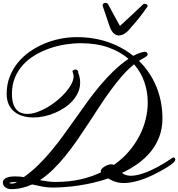

<svg xmlns="http://www.w3.org/2000/svg" viewBox="-20 -1310 1253 1351"><path d="M999 -945.8Q1008.8 -945.8 1013.9 -940.2Q1019 -934.6 1019 -926.8Q1019 -921.4 1012.7 -915.8Q1006.3 -910.2 996.8 -904.5Q987.3 -898.9 976.8 -893.3Q966.3 -887.7 957.5 -881.8Q996.1 -844.2 1026.6 -799.8Q1057.1 -755.4 1078.6 -704.1Q1100.1 -652.8 1111.6 -595.7Q1123 -538.6 1123 -476.1Q1123 -406.7 1101.3 -348.9Q1079.6 -291 1041.3 -243.7Q1002.9 -196.3 950.9 -158.9Q898.9 -121.6 838.4 -93.3Q851.1 -82.5 867.2 -77.9Q883.3 -73.2 901.9 -73.2Q923.3 -73.2 947.5 -78.9Q971.7 -84.5 996.3 -93.3Q1021 -102.1 1045.4 -113.5Q1069.8 -125 1091.8 -136.7Q1118.2 -150.9 1143.6 -166.7Q1168.9 -182.6 1195.3 -200.7Q1197.3 -202.1 1200.7 -202.1Q1205.6 -202.1 1209.5 -197.8Q1213.4 -193.4 1213.4 -186.5Q1213.4 -180.2 1206.5 -172.1Q1199.7 -164.1 1188.5 -155.3Q1177.2 -146.5 1163.1 -137.5Q1148.9 -128.4 1134 -119.9Q1119.1 -111.3 1105 -103.8Q1090.8 -96.2 1080.1 -90.8Q1055.2 -77.6 1026.9 -65.2Q998.5 -52.7 969 -43.2Q939.5 -33.7 909.4 -27.8Q879.4 -22 851.1 -22Q827.6 -22 805.9 -26.9Q784.2 -31.7 764.6 -42L741.2 -54.2Q690.9 -37.1 639.2 -24.9Q587.4 -12.7 536.9 -5.1Q486.3 2.4 438.7 6.1Q391.1 9.8 349.1 9.8Q314 9.8 278.3 2.9Q242.7 -3.9 206.1 -12.2Q170.9 3.4 134.3 12.2Q97.7 21 58.1 21Q48.3 21 38.1 18.1Q27.8 15.1 19.3 9.3Q10.7 3.4 5.4 -5.4Q0 -14.2 0 -25.9Q0 -39.6 9 -48.1Q18.1 -56.6 31 -61.3Q43.9 -65.9 58.3 -67.4Q72.8 -68.8 84 -68.8Q100.1 -68.8 116.2 -67.6Q132.3 -66.4 147.9 -64Q203.1 -103 251.7 -151.1Q300.3 -199.2 344.7 -252.9Q389.2 -306.6 430.9 -364.3Q472.7 -421.9 513.9 -480.5Q555.2 -539.1 597.2 -596.9Q639.2 -654.8 684.1 -708.3Q729 -761.7 778.6 -809.6Q828.1 -857.4 884.3 -896Q826.2 -946.3 742.2 -976.1Q658.2 -1005.9 547.9 -1005.9Q495.6 -1005.9 439.5 -997.1Q383.3 -988.3 329.6 -969.7Q275.9 -951.2 227.5 -922.6Q179.2 -894 142.8 -854.5Q106.4 -814.9 85.2 -763.9Q64 -712.9 64 -649.9Q64 -610.8 72 -584Q80.1 -557.1 94.5 -540.3Q108.9 -523.4 128.7 -515.9Q148.4 -508.3 171.9 -508.3Q204.1 -508.3 240.7 -521Q277.3 -533.7 313.5 -554.9Q349.6 -576.2 383.1 -603.8Q416.5 -631.3 442.1 -660.9Q467.8 -690.4 482.9 -719.7Q498 -749 498 -773.9Q498 -788.1 491.2 -803.2Q489.7 -805.2 489.7 -807.6Q489.7 -810.5 492.2 -813Q494.6 -815.4 497.8 -817.1Q501 -818.8 504.6 -819.8Q508.3 -820.8 511.2 -820.8Q518.6 -820.8 524.4 -815.7Q530.3 -810.5 530.3 -800.8V-797.9Q543.9 -764.2 543.9 -729Q543.9 -693.4 529.8 -661.1Q515.6 -628.9 491.5 -601.6Q467.3 -574.2 434.8 -552.5Q402.3 -530.8 366 -515.4Q329.6 -500 290.8 -491.7Q252 -483.4 214.8 -483.4Q176.8 -483.4 142.6 -492.9Q108.4 -502.4 82.8 -522.5Q57.1 -542.5 42 -574.2Q26.9 -606 26.9 -649.9Q26.9 -713.4 47.4 -767.6Q67.9 -821.8 103.3 -866.2Q138.7 -910.6 186.5 -944.6Q234.4 -978.5 289.1 -1001.7Q343.8 -1024.9 402.8 -1036.9Q461.9 -1048.8 520 -1048.8Q636.7 -1048.8 736.8 -1015.1Q836.9 -981.4 918 -917Q936 -926.8 955.1 -934.3Q974.1 -941.9 996.1 -945.8ZM720.7 -141.1Q743.7 -153.8 762.2 -153.8Q770 -153.8 781.7 -149.9Q840.3 -190.9 884.8 -242.2Q929.2 -293.5 959.2 -350.6Q989.3 -407.7 1004.4 -468.3Q1019.5 -528.8 1019.5 -588.4Q1019.5 -664.6 995.8 -732.9Q972.2 -801.3 923.3 -857.4Q880.4 -822.8 839.8 -776.4Q799.3 -730 759.8 -676Q720.2 -622.1 681.6 -563Q643.1 -503.9 604 -444.1Q564.9 -384.3 524.7 -326.2Q484.4 -268.1 442.1 -215.6Q399.9 -163.1 354.7 -118.7Q309.6 -74.2 260.7 -42.5Q288.6 -37.1 316.2 -33.4Q343.8 -29.8 372.1 -29.8Q465.8 -29.8 544.2 -47.4Q622.6 -64.9 690.4 -97.2Q689 -100.6 689 -105.5Q689 -113.8 696.3 -122.6Q703.6 -131.3 720.7 -141.1ZM64 -18.1Q81.1 -18.1 99.6 -29.8H92.3Q79.6 -29.8 67.1 -28.3Q54.7 -26.9 43.9 -22.9Q48.8 -20 53.7 -19Q58.6 -18.1 64 -18.1ZM755.4 -1113.8Q751.5 -1123 747.3 -1135.3Q743.2 -1147.5 737.3 -1165.3Q731.4 -1183.1 723.1 -1208Q714.8 -1232.9 702.6 -1267.6Q701.7 -1270.5 701.7 -1273.4Q701.7 -1281.2 708 -1285.4Q714.4 -1289.6 722.2 -1289.6Q728 -1289.6 733.4 -1287.1Q738.8 -1284.7 741.2 -1279.3Q760.7 -1241.2 782 -1203.4Q803.2 -1165.5 824.2 -1127.4Q865.7 -1165.5 905.5 -1202.6Q945.3 -1239.7 986.8 -1279.3Q990.7 -1283.2 998 -1283.2Q1005.4 -1283.2 1012.2 -1279.3Q1019 -1275.4 1019 -1269Q1019 -1265.6 1016.1 -1261.2Q995.6 -1231.9 980 -1211.2Q964.4 -1190.4 952.6 -1176Q940.9 -1161.6 932.6 -1151.9Q924.3 -1142.1 917.7 -1135Q911.1 -1127.9 906 -1122.1Q900.9 -1116.2 896 -1109.4Q889.6 -1101.1 880.9 -1092.5Q872.1 -1084 861.8 -1076.9Q851.6 -1069.8 840.1 -1065.2Q828.6 -1060.5 816.9 -1060.5Q799.8 -1060.5 783.9 -1072.3Q768.1 -1084 755.4 -1113.8Z"/></svg>

Font: Meddon
Style: Regular
Weight: 400
Designer: Vernon Adams
Foundry: Vernon Adams
Version: Version 1.000